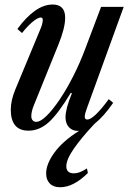

<svg xmlns="http://www.w3.org/2000/svg" viewBox="-20 -554 554 828"><path d="M315.5 10.5Q292 10.5 277.2 -5.5Q262.5 -21.5 262.5 -48.5Q262.5 -85 290 -151.5L285.5 -154Q231 -63.5 190.5 -27Q150 9.5 103 9.5Q26.5 9.5 26.5 -81Q26.5 -121 46 -168L151.5 -422Q164.5 -451 164.5 -468Q164.5 -478.5 155.5 -478.5Q143 -478.5 120.2 -459.5Q97.5 -440.5 75 -411.5L55 -429Q92.5 -480.5 130.8 -507.5Q169 -534.5 207 -534.5Q261 -534.5 261 -477.5Q261 -433.5 232 -362L126 -100Q115 -73 115 -53Q115 -41.5 121 -35Q127 -28.5 135.5 -28.5Q154.5 -28.5 181 -54.5Q207.5 -80.5 237.5 -125Q267.5 -169.5 296.2 -226.2Q325 -283 348 -344.5L416 -524.5H513.5L354.5 -86.5Q345.5 -62.5 345.5 -50.5Q345.5 -38.5 356.5 -38.5Q370.5 -38.5 394.5 -61.5Q418.5 -84.5 449 -126.5L468 -110.5Q427.5 -51.5 388 -20.5Q331 40 298.5 87Q266 134 266 163Q266 193.5 299 193.5Q310.5 193.5 323 189Q335.5 184.5 355 172.5L359 192Q297 253.5 239.5 253.5Q210.5 253.5 194.8 237.5Q179 221.5 179 194Q179 153 214.8 103.8Q250.5 54.5 321.5 10Q318.5 10.5 315.5 10.5Z"/></svg>

Font: Libre Caslon Condensed Medium Italic
Style: Regular
Weight: 500
Italic angle: -22.583°
Designer: Pablo Impallari, Rodrigo Fuenzalida, Katja Schimmel, Ertekin Erdin
Foundry: Pablo Impallari, Rodrigo Fuenzalida
Version: Version 2.000; ttfautohint (v1.8.4.7-5d5b);gftools[0.9.33]